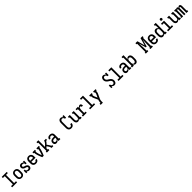

<svg xmlns="http://www.w3.org/2000/svg" viewBox="1464 -5050 9573 9573"><g transform="rotate(-45 6250.0 -264.0)"><path d="M75 0V-80H205V-655H75V-735H425V-655H295V-80H425V0Z M750 8Q723 8 696.5 2.5Q670 -3 647 -16.5Q624 -30 606 -50.5Q588 -71 577.5 -95.5Q567 -120 563 -146.5Q559 -173 559 -200V-320Q559 -347 563 -373.5Q567 -400 577.5 -424.5Q588 -449 606 -469.5Q624 -490 647 -503.5Q670 -517 696.5 -522.5Q723 -528 750 -528Q777 -528 803.5 -522.5Q830 -517 853 -503.5Q876 -490 894 -469.5Q912 -449 922.5 -424.5Q933 -400 937 -373.5Q941 -347 941 -320V-200Q941 -173 937 -146.5Q933 -120 922.5 -95.5Q912 -71 894 -50.5Q876 -30 853 -16.5Q830 -3 803.5 2.5Q777 8 750 8ZM750 -72Q765 -72 780.5 -76Q796 -80 808 -89.5Q820 -99 829 -112Q838 -125 843 -139.5Q848 -154 849.5 -169.5Q851 -185 851 -200V-320Q851 -335 849.5 -350.5Q848 -366 843 -380.5Q838 -395 829 -408Q820 -421 808 -430.5Q796 -440 780.5 -444Q765 -448 750 -448Q735 -448 719.5 -444Q704 -440 692 -430.5Q680 -421 671 -408Q662 -395 657 -380.5Q652 -366 650.5 -350.5Q649 -335 649 -320V-200Q649 -185 650.5 -169.5Q652 -154 657 -139.5Q662 -125 671 -112Q680 -99 692 -89.5Q704 -80 719.5 -76Q735 -72 750 -72Z M1285 8Q1265 8 1245.5 4.5Q1226 1 1208 -7Q1190 -15 1174 -27.5Q1158 -40 1146 -56V0H1067V-181H1146V-136Q1146 -125 1152.5 -115Q1159 -105 1167.5 -97.5Q1176 -90 1186.5 -85.5Q1197 -81 1208 -78Q1219 -75 1230 -73.5Q1241 -72 1252 -72Q1268 -72 1283.5 -74.5Q1299 -77 1312.5 -85Q1326 -93 1335 -106.5Q1344 -120 1344 -135Q1344 -152 1334.5 -166.5Q1325 -181 1311.5 -190.5Q1298 -200 1282 -205.5Q1266 -211 1250 -215Q1234 -219 1218 -224Q1202 -229 1186.5 -235.5Q1171 -242 1156.5 -250.5Q1142 -259 1129.5 -270Q1117 -281 1106.5 -294.5Q1096 -308 1089 -323Q1082 -338 1078 -354Q1074 -370 1074 -387Q1074 -415 1084 -442.5Q1094 -470 1113.5 -490Q1133 -510 1160.5 -519Q1188 -528 1216 -528Q1236 -528 1255 -524.5Q1274 -521 1292 -512.5Q1310 -504 1326 -492Q1342 -480 1354 -464V-520H1433V-339H1354V-384Q1354 -395 1348 -405Q1342 -415 1333 -422.5Q1324 -430 1314 -434.5Q1304 -439 1293 -442Q1282 -445 1271 -446.5Q1260 -448 1249 -448Q1234 -448 1219.5 -445Q1205 -442 1192.5 -434.5Q1180 -427 1172 -413.5Q1164 -400 1164 -386Q1164 -369 1173 -354Q1182 -339 1196 -329.5Q1210 -320 1226 -315Q1242 -310 1258 -305.5Q1274 -301 1290 -296.5Q1306 -292 1321 -285Q1336 -278 1350.5 -269.5Q1365 -261 1377.5 -250Q1390 -239 1400.5 -226Q1411 -213 1418.5 -198Q1426 -183 1430 -166.5Q1434 -150 1434 -133Q1434 -105 1423 -77Q1412 -49 1391 -29.5Q1370 -10 1342 -1Q1314 8 1285 8Z M1752 8Q1725 8 1698.5 2.5Q1672 -3 1648.5 -16Q1625 -29 1607 -49.5Q1589 -70 1578 -95Q1567 -120 1563 -146.5Q1559 -173 1559 -200V-320Q1559 -347 1563 -373.5Q1567 -400 1577.5 -424.5Q1588 -449 1606 -469.5Q1624 -490 1647 -503.5Q1670 -517 1696.5 -522.5Q1723 -528 1750 -528Q1777 -528 1803.5 -522.5Q1830 -517 1853 -503.5Q1876 -490 1894 -469.5Q1912 -449 1922.5 -424.5Q1933 -400 1937 -373.5Q1941 -347 1941 -320V-220H1649V-200Q1649 -177 1653.5 -153.5Q1658 -130 1671.5 -111Q1685 -92 1707 -82Q1729 -72 1752 -72Q1769 -72 1786 -75.5Q1803 -79 1817 -89Q1831 -99 1839.5 -114.5Q1848 -130 1849 -147H1939Q1937 -113 1922 -81.5Q1907 -50 1880 -29Q1853 -8 1819.5 0Q1786 8 1752 8ZM1649 -300H1851V-320Q1851 -335 1849.5 -350.5Q1848 -366 1843 -380.5Q1838 -395 1829 -408Q1820 -421 1808 -430.5Q1796 -440 1780.5 -444Q1765 -448 1750 -448Q1735 -448 1719.5 -444Q1704 -440 1692 -430.5Q1680 -421 1671 -408Q1662 -395 1657 -380.5Q1652 -366 1650.5 -350.5Q1649 -335 1649 -320Z M2198 0Q2183 -35 2168.5 -71Q2154 -107 2140.5 -143Q2127 -179 2115 -215.5Q2103 -252 2092.5 -289Q2082 -326 2074.5 -364Q2067 -402 2067 -440H2024V-520H2199V-440H2157Q2157 -409 2162 -379Q2167 -349 2174 -319Q2181 -289 2190 -259.5Q2199 -230 2208.5 -201Q2218 -172 2228.5 -143.5Q2239 -115 2250 -86Q2261 -115 2271.5 -143.5Q2282 -172 2291.5 -201Q2301 -230 2310 -259.5Q2319 -289 2326 -319Q2333 -349 2338 -379Q2343 -409 2343 -440H2301V-520H2476V-440H2433Q2433 -402 2425.5 -364Q2418 -326 2407.5 -289Q2397 -252 2385 -215.5Q2373 -179 2359.5 -143Q2346 -107 2331.5 -71Q2317 -35 2302 0Z M2524 0V-80H2567V-655H2524V-735H2657V-268Q2677 -286 2696.5 -304Q2716 -322 2735 -341Q2754 -360 2772 -380Q2790 -400 2805 -422Q2820 -444 2831.5 -468.5Q2843 -493 2843 -520H2976V-440H2911Q2899 -419 2885 -399Q2871 -379 2855.5 -360.5Q2840 -342 2823 -324.5Q2806 -307 2789 -290Q2808 -266 2826.5 -240.5Q2845 -215 2862 -189Q2879 -163 2894.5 -136Q2910 -109 2922 -80H2976V0H2851Q2851 -22 2844.5 -44Q2838 -66 2828.5 -86Q2819 -106 2807.5 -125.5Q2796 -145 2784 -164Q2772 -183 2759 -201Q2746 -219 2733 -237Q2714 -220 2695 -203Q2676 -186 2657 -169V-80H2699V0Z M3197 8Q3178 8 3158.5 4.5Q3139 1 3122.5 -9Q3106 -19 3093 -34Q3080 -49 3072.5 -66.5Q3065 -84 3062 -103.5Q3059 -123 3059 -142Q3059 -168 3065 -193Q3071 -218 3086 -238.5Q3101 -259 3122.5 -273Q3144 -287 3168 -295.5Q3192 -304 3217.5 -307Q3243 -310 3268 -310H3343V-355Q3343 -374 3337.5 -392.5Q3332 -411 3318 -424Q3304 -437 3285.5 -442.5Q3267 -448 3249 -448Q3231 -448 3214.5 -444Q3198 -440 3184 -430Q3170 -420 3162.5 -404.5Q3155 -389 3155 -371H3065V-372Q3065 -394 3071 -416.5Q3077 -439 3089.5 -458Q3102 -477 3120.5 -491Q3139 -505 3160 -513.5Q3181 -522 3203.5 -525Q3226 -528 3249 -528Q3273 -528 3296.5 -524.5Q3320 -521 3342 -511Q3364 -501 3382 -485Q3400 -469 3412 -448Q3424 -427 3428.5 -403Q3433 -379 3433 -355V-80H3476V0H3343V-83Q3334 -62 3319 -44Q3304 -26 3284.5 -14Q3265 -2 3242.5 3Q3220 8 3197 8ZM3232 -72Q3254 -72 3276 -78.5Q3298 -85 3313.5 -100Q3329 -115 3336 -136.5Q3343 -158 3343 -180V-230H3268Q3255 -230 3241.5 -229Q3228 -228 3215 -224.5Q3202 -221 3189.5 -215Q3177 -209 3167.5 -200Q3158 -191 3153.5 -178Q3149 -165 3149 -151Q3149 -135 3154.5 -119Q3160 -103 3172 -92Q3184 -81 3200 -76.5Q3216 -72 3232 -72Z M4247 8Q4221 8 4195 2.5Q4169 -3 4146 -16Q4123 -29 4105.5 -49Q4088 -69 4077.5 -93.5Q4067 -118 4063 -144Q4059 -170 4059 -196V-539Q4059 -563 4061.5 -587Q4064 -611 4071.5 -634Q4079 -657 4092.5 -677.5Q4106 -698 4124.5 -713Q4143 -728 4166.5 -735.5Q4190 -743 4214 -743Q4236 -743 4256.5 -737.5Q4277 -732 4295.5 -720.5Q4314 -709 4328.5 -693.5Q4343 -678 4354 -659V-735H4433V-554H4354Q4354 -575 4346 -595.5Q4338 -616 4323.5 -631Q4309 -646 4289 -654.5Q4269 -663 4248 -663Q4225 -663 4204 -653Q4183 -643 4170.5 -624.5Q4158 -606 4153.5 -583.5Q4149 -561 4149 -539V-196Q4149 -174 4153.5 -151.5Q4158 -129 4170.5 -110.5Q4183 -92 4204 -82Q4225 -72 4247 -72Q4268 -72 4287.5 -79Q4307 -86 4320 -101.5Q4333 -117 4339 -137Q4345 -157 4345 -177V-178H4435V-176Q4435 -151 4429.5 -126.5Q4424 -102 4412.5 -80.5Q4401 -59 4383 -41Q4365 -23 4343 -12Q4321 -1 4296.5 3.5Q4272 8 4247 8Z M4714 8Q4690 8 4666.5 0.5Q4643 -7 4625.5 -23.5Q4608 -40 4596.5 -61Q4585 -82 4578 -105Q4571 -128 4569 -152Q4567 -176 4567 -200V-440H4524V-520H4657V-200Q4657 -185 4658.5 -170Q4660 -155 4664 -141Q4668 -127 4675.5 -113.5Q4683 -100 4694.5 -90.5Q4706 -81 4720.5 -76.5Q4735 -72 4750 -72Q4765 -72 4779.5 -76.5Q4794 -81 4805.5 -90.5Q4817 -100 4824.5 -113.5Q4832 -127 4836 -141Q4840 -155 4841.5 -170Q4843 -185 4843 -200V-440H4801V-520H4933V-80H4976V0H4843V-87Q4836 -67 4824 -49Q4812 -31 4795 -17.5Q4778 -4 4756.5 2Q4735 8 4714 8Z M5066 0V-80H5147V-440H5066V-520H5237V-416Q5243 -437 5253 -457.5Q5263 -478 5278.5 -494Q5294 -510 5315 -519Q5336 -528 5358 -528Q5374 -528 5389.5 -523Q5405 -518 5416.5 -506.5Q5428 -495 5435.5 -480.5Q5443 -466 5447 -450.5Q5451 -435 5452 -419Q5453 -403 5453 -387H5363Q5363 -397 5361.5 -407.5Q5360 -418 5355 -427.5Q5350 -437 5341 -442.5Q5332 -448 5321 -448Q5303 -448 5288 -438Q5273 -428 5264 -412.5Q5255 -397 5250 -380Q5245 -363 5242 -346Q5239 -329 5238 -311Q5237 -293 5237 -276V-80H5333V0Z M5575 0V-80H5712V-655H5589V-735H5802V-80H5925V0Z M6103 215V135H6168Q6168 111 6169.5 87.5Q6171 64 6175 40.5Q6179 17 6185 -6.5Q6191 -30 6201 -51L6165 -129L6095 -281Q6086 -300 6081 -319.5Q6076 -339 6073 -359Q6070 -379 6068.5 -399.5Q6067 -420 6067 -440H6024V-520H6199V-440H6157Q6157 -408 6160.5 -376Q6164 -344 6177 -314L6248 -151L6324 -315Q6330 -329 6333.5 -345Q6337 -361 6339 -376.5Q6341 -392 6342 -408Q6343 -424 6343 -440H6301V-520H6476V-440H6433Q6433 -420 6431.5 -399.5Q6430 -379 6427 -359Q6424 -339 6419 -319.5Q6414 -300 6405 -281L6286 -24Q6277 -4 6271.5 16.5Q6266 37 6263 57.5Q6260 78 6259 99Q6258 120 6258 141V215Z M7286 8Q7265 8 7244 2.5Q7223 -3 7205 -14Q7187 -25 7172 -41Q7157 -57 7146 -76V0H7067V-181H7146Q7146 -160 7154 -139.5Q7162 -119 7177 -103.5Q7192 -88 7212 -80Q7232 -72 7253 -72Q7273 -72 7292.5 -79.5Q7312 -87 7325.5 -102.5Q7339 -118 7345.5 -137.5Q7352 -157 7352 -178Q7352 -203 7341.5 -226.5Q7331 -250 7314 -268Q7297 -286 7275.5 -300Q7254 -314 7232.5 -326.5Q7211 -339 7190.5 -353.5Q7170 -368 7151 -384.5Q7132 -401 7116 -420.5Q7100 -440 7089 -462.5Q7078 -485 7072 -509.5Q7066 -534 7066 -559Q7066 -582 7070 -603.5Q7074 -625 7082 -645.5Q7090 -666 7102.5 -684.5Q7115 -703 7132.5 -716.5Q7150 -730 7171.5 -736.5Q7193 -743 7215 -743Q7236 -743 7257 -737.5Q7278 -732 7296 -720.5Q7314 -709 7328.5 -693.5Q7343 -678 7354 -659V-735H7433V-554H7354Q7354 -575 7346 -595.5Q7338 -616 7323.5 -631Q7309 -646 7289 -654.5Q7269 -663 7248 -663Q7228 -663 7209.5 -655Q7191 -647 7179 -631.5Q7167 -616 7161.5 -597Q7156 -578 7156 -558Q7156 -533 7166.5 -509.5Q7177 -486 7194 -467.5Q7211 -449 7232 -435.5Q7253 -422 7274.5 -409Q7296 -396 7317 -382Q7338 -368 7357 -351Q7376 -334 7391.5 -314.5Q7407 -295 7418.5 -272.5Q7430 -250 7436 -225.5Q7442 -201 7442 -176Q7442 -154 7437.5 -131.5Q7433 -109 7424.5 -88Q7416 -67 7402.5 -48.5Q7389 -30 7371 -17Q7353 -4 7331 2Q7309 8 7286 8Z M7575 0V-80H7712V-655H7589V-735H7802V-80H7925V0Z M8197 8Q8178 8 8158.5 4.5Q8139 1 8122.5 -9Q8106 -19 8093 -34Q8080 -49 8072.5 -66.5Q8065 -84 8062 -103.5Q8059 -123 8059 -142Q8059 -168 8065 -193Q8071 -218 8086 -238.5Q8101 -259 8122.5 -273Q8144 -287 8168 -295.5Q8192 -304 8217.5 -307Q8243 -310 8268 -310H8343V-355Q8343 -374 8337.5 -392.5Q8332 -411 8318 -424Q8304 -437 8285.5 -442.5Q8267 -448 8249 -448Q8231 -448 8214.5 -444Q8198 -440 8184 -430Q8170 -420 8162.5 -404.5Q8155 -389 8155 -371H8065V-372Q8065 -394 8071 -416.5Q8077 -439 8089.5 -458Q8102 -477 8120.5 -491Q8139 -505 8160 -513.5Q8181 -522 8203.5 -525Q8226 -528 8249 -528Q8273 -528 8296.5 -524.5Q8320 -521 8342 -511Q8364 -501 8382 -485Q8400 -469 8412 -448Q8424 -427 8428.5 -403Q8433 -379 8433 -355V-80H8476V0H8343V-83Q8334 -62 8319 -44Q8304 -26 8284.5 -14Q8265 -2 8242.5 3Q8220 8 8197 8ZM8232 -72Q8254 -72 8276 -78.5Q8298 -85 8313.5 -100Q8329 -115 8336 -136.5Q8343 -158 8343 -180V-230H8268Q8255 -230 8241.5 -229Q8228 -228 8215 -224.5Q8202 -221 8189.5 -215Q8177 -209 8167.5 -200Q8158 -191 8153.5 -178Q8149 -165 8149 -151Q8149 -135 8154.5 -119Q8160 -103 8172 -92Q8184 -81 8200 -76.5Q8216 -72 8232 -72Z M8787 8Q8765 8 8744 2Q8723 -4 8706 -17Q8689 -30 8676.5 -48.5Q8664 -67 8657 -87V0H8524V-80H8567V-655H8524V-735H8657V-433Q8664 -453 8676.5 -471.5Q8689 -490 8706 -503Q8723 -516 8744 -522Q8765 -528 8787 -528Q8812 -528 8835.5 -520.5Q8859 -513 8877.5 -497.5Q8896 -482 8908.5 -461Q8921 -440 8928.5 -416.5Q8936 -393 8938.5 -368.5Q8941 -344 8941 -320V-200Q8941 -176 8938.5 -151.5Q8936 -127 8928.5 -103.5Q8921 -80 8908.5 -59Q8896 -38 8877.5 -22.5Q8859 -7 8835.5 0.5Q8812 8 8787 8ZM8751 -72Q8774 -72 8795.5 -82.5Q8817 -93 8829.5 -112Q8842 -131 8846.5 -154Q8851 -177 8851 -200V-320Q8851 -343 8846.5 -366Q8842 -389 8829.5 -408Q8817 -427 8795.5 -437.5Q8774 -448 8751 -448Q8736 -448 8721.5 -443.5Q8707 -439 8695.5 -429.5Q8684 -420 8676.5 -407Q8669 -394 8664.5 -379.5Q8660 -365 8658.5 -350Q8657 -335 8657 -320V-200Q8657 -185 8658.5 -170Q8660 -155 8664.5 -140.5Q8669 -126 8676.5 -113Q8684 -100 8695.5 -90.5Q8707 -81 8721.5 -76.5Q8736 -72 8751 -72Z M9501 0V-80H9543V-655H9501V-735H9640L9750 -334L9860 -735H9999V-655H9957V-80H9999V0H9824V-80H9867V-147Q9867 -204 9868.5 -260.5Q9870 -317 9873 -373.5Q9876 -430 9879.5 -486.5Q9883 -543 9885 -599L9781 -221H9719L9615 -599Q9617 -543 9620.5 -486.5Q9624 -430 9627 -373.5Q9630 -317 9631.5 -260.5Q9633 -204 9633 -147V-80H9676V0Z M10252 8Q10225 8 10198.5 2.5Q10172 -3 10148.5 -16Q10125 -29 10107 -49.5Q10089 -70 10078 -95Q10067 -120 10063 -146.5Q10059 -173 10059 -200V-320Q10059 -347 10063 -373.5Q10067 -400 10077.5 -424.5Q10088 -449 10106 -469.5Q10124 -490 10147 -503.5Q10170 -517 10196.5 -522.5Q10223 -528 10250 -528Q10277 -528 10303.5 -522.5Q10330 -517 10353 -503.5Q10376 -490 10394 -469.5Q10412 -449 10422.5 -424.5Q10433 -400 10437 -373.5Q10441 -347 10441 -320V-220H10149V-200Q10149 -177 10153.5 -153.5Q10158 -130 10171.5 -111Q10185 -92 10207 -82Q10229 -72 10252 -72Q10269 -72 10286 -75.5Q10303 -79 10317 -89Q10331 -99 10339.5 -114.5Q10348 -130 10349 -147H10439Q10437 -113 10422 -81.5Q10407 -50 10380 -29Q10353 -8 10319.5 0Q10286 8 10252 8ZM10149 -300H10351V-320Q10351 -335 10349.5 -350.5Q10348 -366 10343 -380.5Q10338 -395 10329 -408Q10320 -421 10308 -430.5Q10296 -440 10280.5 -444Q10265 -448 10250 -448Q10235 -448 10219.5 -444Q10204 -440 10192 -430.5Q10180 -421 10171 -408Q10162 -395 10157 -380.5Q10152 -366 10150.5 -350.5Q10149 -335 10149 -320Z M10713 8Q10688 8 10664.5 0.5Q10641 -7 10622.5 -22.5Q10604 -38 10591.5 -59Q10579 -80 10571.5 -103.5Q10564 -127 10561.5 -151.5Q10559 -176 10559 -200V-320Q10559 -344 10561.5 -368.5Q10564 -393 10571.5 -416.5Q10579 -440 10591.5 -461Q10604 -482 10622.5 -497.5Q10641 -513 10664.5 -520.5Q10688 -528 10713 -528Q10735 -528 10756 -522Q10777 -516 10794 -503Q10811 -490 10823.5 -471.5Q10836 -453 10843 -433V-655H10801V-735H10933V-80H10976V0H10843V-87Q10836 -67 10823.5 -48.5Q10811 -30 10794 -17Q10777 -4 10756 2Q10735 8 10713 8ZM10749 -72Q10764 -72 10778.5 -76.5Q10793 -81 10804.5 -90.5Q10816 -100 10823.5 -113Q10831 -126 10835.5 -140.5Q10840 -155 10841.5 -170Q10843 -185 10843 -200V-320Q10843 -335 10841.5 -350Q10840 -365 10835.5 -379.5Q10831 -394 10823.5 -407Q10816 -420 10804.5 -429.5Q10793 -439 10778.5 -443.5Q10764 -448 10749 -448Q10726 -448 10704.5 -437.5Q10683 -427 10670.5 -408Q10658 -389 10653.5 -366Q10649 -343 10649 -320V-200Q10649 -177 10653.5 -154Q10658 -131 10670.5 -112Q10683 -93 10704.5 -82.5Q10726 -72 10749 -72Z M11075 0V-80H11212V-440H11089V-520H11302V-80H11425V0ZM11250 -601Q11236 -601 11222.5 -605Q11209 -609 11199 -619Q11189 -629 11185 -642.5Q11181 -656 11181 -670Q11181 -684 11185 -697.5Q11189 -711 11199 -721Q11209 -731 11222.5 -735Q11236 -739 11250 -739Q11264 -739 11277.5 -735Q11291 -731 11301 -721Q11311 -711 11315 -697.5Q11319 -684 11319 -670Q11319 -656 11315 -642.5Q11311 -629 11301 -619Q11291 -609 11277.5 -605Q11264 -601 11250 -601Z M11714 8Q11690 8 11666.5 0.5Q11643 -7 11625.5 -23.5Q11608 -40 11596.5 -61Q11585 -82 11578 -105Q11571 -128 11569 -152Q11567 -176 11567 -200V-440H11524V-520H11657V-200Q11657 -185 11658.5 -170Q11660 -155 11664 -141Q11668 -127 11675.5 -113.5Q11683 -100 11694.5 -90.5Q11706 -81 11720.5 -76.5Q11735 -72 11750 -72Q11765 -72 11779.5 -76.5Q11794 -81 11805.5 -90.5Q11817 -100 11824.5 -113.5Q11832 -127 11836 -141Q11840 -155 11841.5 -170Q11843 -185 11843 -200V-440H11801V-520H11933V-80H11976V0H11843V-87Q11836 -67 11824 -49Q11812 -31 11795 -17.5Q11778 -4 11756.5 2Q11735 8 11714 8Z M12011 0V-80H12043V-440H12011V-520H12133V-478Q12138 -489 12145 -498.5Q12152 -508 12161.5 -515Q12171 -522 12182.5 -525Q12194 -528 12205 -528Q12220 -528 12234 -523Q12248 -518 12258.5 -507.5Q12269 -497 12276 -483.5Q12283 -470 12287 -456Q12291 -470 12297.5 -483.5Q12304 -497 12314.5 -507Q12325 -517 12339 -522.5Q12353 -528 12367 -528Q12383 -528 12397.5 -522Q12412 -516 12422.5 -505Q12433 -494 12439.5 -480Q12446 -466 12450 -451Q12454 -436 12455.5 -420.5Q12457 -405 12457 -390V-80H12489V0H12367V-390Q12367 -400 12365.5 -409.5Q12364 -419 12360 -427.5Q12356 -436 12348 -442Q12340 -448 12331 -448Q12321 -448 12313 -442Q12305 -436 12301.5 -427.5Q12298 -419 12296.5 -409.5Q12295 -400 12295 -390V0H12205V-390Q12205 -400 12203.5 -409.5Q12202 -419 12198.5 -427.5Q12195 -436 12187 -442Q12179 -448 12169 -448Q12160 -448 12152 -442Q12144 -436 12140 -427.5Q12136 -419 12134.5 -409.5Q12133 -400 12133 -390V0Z"/></g></svg>

Font: Iosevka Curly Slab Medium
Style: Regular
Weight: 500
Monospace: yes
Designer: Belleve Invis
Foundry: Belleve Invis
Version: Version 22.1.2; ttfautohint (v1.8.4)